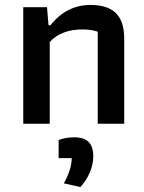

<svg xmlns="http://www.w3.org/2000/svg" viewBox="-20 -500 584 776"><path d="M74 -471H170L176 -398H184Q249 -480 346 -480Q415 -480 448.5 -447Q482 -414 482 -344V0H375V-372Q349 -381 314 -381Q227 -381 181 -330V0H74ZM238 241Q269 186 270 139H217V66Q245 55 280 55Q320 55 338.5 74Q357 93 357 132Q357 164 343 197Q329 230 305 256Z"/></svg>

Font: Athiti SemiBold
Style: Regular
Weight: 600
Designer: CadsonDemak Team
Foundry: CadsonDemak
Version: Version 1.033